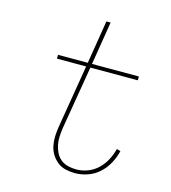

<svg xmlns="http://www.w3.org/2000/svg" viewBox="-110 -824 821 922"><g transform="rotate(15 300.0 -363.5)"><path d="M347 8Q323 8 300 2.5Q277 -3 259.5 -17Q242 -31 230 -50.5Q218 -70 213.5 -93Q209 -116 210 -140Q211 -164 215 -188L267 -501H122V-520H270L305 -735H326L291 -520H524V-501H288L235 -185Q232 -164 231 -143Q230 -122 234 -102Q238 -82 247 -64Q256 -46 271.5 -33.5Q287 -21 307.5 -16Q328 -11 349 -11Q377 -11 405 -21.5Q433 -32 455 -53Q477 -74 491 -101Q505 -128 512 -156L531 -151Q524 -120 508 -90Q492 -60 467 -37Q442 -14 410 -3Q378 8 347 8Z"/></g></svg>

Font: Iosevka Thin Extended
Style: Italic
Weight: 100
Width: 7
Italic angle: -9°
Monospace: yes
Designer: Belleve Invis
Foundry: Belleve Invis
Version: Version 32.5.0; ttfautohint (v1.8.4)